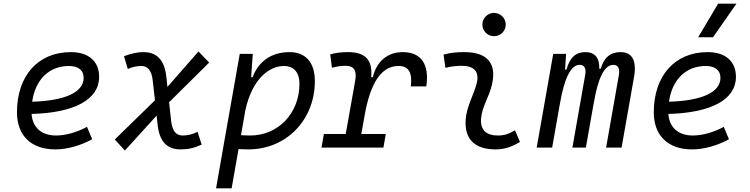

<svg xmlns="http://www.w3.org/2000/svg" viewBox="-20 -815 4142 1060"><path d="M289.6 -66.9C209 -66.9 159.7 -110.8 154.3 -186C389.2 -191.9 527.3 -264.6 527.3 -390.6C527.3 -476.6 469.2 -527.3 371.1 -527.3C190.4 -527.3 73.7 -397.5 73.7 -194.8C73.7 -66.4 152.3 9.8 285.2 9.8C350.6 9.8 425.8 -11.2 488.8 -46.4L460.4 -114.7C404.8 -84.5 341.8 -66.9 289.6 -66.9ZM157.7 -253.4C174.8 -375.5 251 -450.7 360.8 -450.7C412.6 -450.7 441.9 -426.3 441.9 -385.7C441.9 -305.2 338.9 -258.8 157.7 -253.4Z M669.4 16.1 844.7 -176.8 849.6 -131.3C859.4 -31.2 903.3 9.8 977.5 9.8C1018.1 9.8 1052.7 2 1093.3 -16.6L1070.8 -87.4C1041.5 -73.2 1016.6 -66.9 988.8 -66.9C952.6 -66.9 931.2 -90.8 924.8 -147.5L913.6 -250.5L1134.8 -469.7L1075.7 -530.8L904.3 -335L898.9 -386.2C889.2 -486.3 843.8 -527.3 771.5 -527.3C740.2 -527.3 708.5 -520.5 664.6 -504.9L685.5 -434.1C711.9 -445.3 734.4 -450.7 760.7 -450.7C794.4 -450.7 817.4 -426.8 823.2 -370.1L835.4 -261.2L613.8 -44.9Z M1258.8 224.6 1296.9 8.3C1314.9 9.3 1332.5 9.8 1350.6 9.8C1560.5 9.8 1718.3 -152.3 1718.3 -367.7C1718.3 -469.7 1667.5 -527.3 1578.6 -527.3C1477.5 -527.3 1406.7 -475.1 1374.5 -388.7H1366.7L1375.5 -517.6H1303.7L1212.4 -1V-0.5C1212.4 -0.5 1212.4 -0.5 1212.4 -0.5L1172.9 224.6ZM1310.5 -68.8 1334.5 -206.1C1371.6 -377 1464.4 -450.7 1547.9 -450.7C1602.1 -450.7 1633.3 -415 1633.3 -353C1633.3 -189.9 1516.1 -66.9 1361.3 -66.9C1342.8 -66.9 1325.7 -67.9 1310.5 -68.8Z M1754.9 0H2096.7L2109.9 -75.2H1974.6L1999 -210C2037.1 -388.7 2101.6 -450.7 2180.7 -450.7C2236.3 -450.7 2257.3 -413.6 2248 -337.9H2333.5C2351.6 -459.5 2305.7 -527.3 2203.6 -527.3C2120.1 -527.3 2059.6 -477.1 2038.1 -388.7H2029.3C2038.1 -484.4 1997.1 -527.3 1900.9 -527.3C1864.7 -527.3 1832 -523.4 1803.2 -514.6L1812.5 -440.9C1836.9 -447.8 1862.3 -451.7 1888.7 -451.7C1934.1 -451.7 1951.2 -425.8 1940.9 -369.1L1888.7 -75.2H1768.1Z M2823.2 -95.7C2786.6 -74.7 2764.2 -66.9 2729 -66.9C2664.1 -66.9 2631.8 -98.1 2635.7 -157.7C2640.1 -225.6 2678.7 -275.4 2695.3 -345.2C2724.6 -464.4 2670.4 -527.3 2543.9 -527.3C2505.4 -527.3 2466.8 -524.4 2428.7 -513.7L2439 -440.4C2468.8 -448.2 2498.5 -451.7 2528.3 -451.7C2598.6 -451.7 2627.9 -418.5 2611.8 -355C2596.7 -293.9 2555.2 -226.1 2550.8 -153.3C2543.9 -46.4 2601.1 9.8 2716.3 9.8C2771.5 9.8 2812 -8.3 2850.6 -31.2ZM2707.5 -615.2C2743.2 -615.2 2772 -643.6 2772 -679.2C2772 -714.8 2743.2 -743.7 2707.5 -743.7C2671.9 -743.7 2643.1 -714.8 2643.1 -679.2C2643.1 -643.6 2671.9 -615.2 2707.5 -615.2Z M3105.5 -517.6H3034.2L2942.9 0H3028.3L3071.3 -243.7V-242.7C3094.7 -380.9 3131.8 -457 3179.2 -457C3206.5 -457 3217.8 -437.5 3210.4 -399.4L3140.1 0H3214.4L3258.8 -251V-249C3281.2 -383.3 3316.9 -457 3366.2 -457C3392.6 -457 3402.8 -436.5 3396.5 -399.4L3326.2 0H3411.6L3480.5 -390.6C3496.1 -480.5 3470.2 -527.3 3405.8 -527.3C3351.6 -527.3 3315.4 -500 3296.4 -435.5H3288.6C3290 -498 3263.2 -527.3 3210.9 -527.3C3159.7 -527.3 3125.5 -498 3107.4 -430.7H3099.6Z M3805.2 -66.9C3724.6 -66.9 3675.3 -110.8 3669.9 -186C3904.8 -191.9 4043 -264.6 4043 -390.6C4043 -476.6 3984.9 -527.3 3886.7 -527.3C3706.1 -527.3 3589.4 -397.5 3589.4 -194.8C3589.4 -66.4 3668 9.8 3800.8 9.8C3866.2 9.8 3941.4 -11.2 4004.4 -46.4L3976.1 -114.7C3920.4 -84.5 3857.4 -66.9 3805.2 -66.9ZM3673.3 -253.4C3690.4 -375.5 3766.6 -450.7 3876.5 -450.7C3928.2 -450.7 3957.5 -426.3 3957.5 -385.7C3957.5 -305.2 3854.5 -258.8 3673.3 -253.4ZM3834.5 -609.4H3916.5L4045.9 -794.9H3944.8Z"/></svg>

Font: Cascadia Code SemiLight
Style: Italic
Weight: 350
Italic angle: -10°
Monospace: yes
Designer: Aaron Bell
Foundry: Saja Typeworks
Version: Version 2404.023